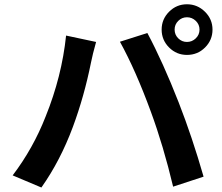

<svg xmlns="http://www.w3.org/2000/svg" viewBox="-20 -837 1017 881"><path d="M797.9 -741.2Q781.2 -724.6 781.2 -701.2Q781.2 -677.7 797.9 -661.1Q814.5 -644.5 837.9 -644.5Q861.3 -644.5 878.4 -661.1Q895.5 -677.7 895.5 -701.2Q895.5 -724.6 878.4 -741.2Q861.3 -757.8 837.9 -757.8Q814.5 -757.8 797.9 -741.2ZM38.1 -32.2Q132.8 -157.2 189.5 -302.7Q263.7 -486.3 283.2 -673.8L420.9 -644.5Q404.3 -585 397.5 -549.8Q366.2 -394.5 314.5 -254.9Q256.8 -99.6 169.9 23.4ZM530.3 -645.5 656.2 -685.5Q727.5 -551.8 799.8 -367.2Q862.3 -207 914.1 -26.4L774.4 19.5Q729.5 -168.9 671.9 -325.2Q602.5 -514.6 530.3 -645.5ZM837.9 -585Q790 -585 755.9 -619.1Q721.7 -653.3 721.7 -701.2Q721.7 -749 755.9 -783.2Q790 -817.4 837.9 -817.4Q885.7 -817.4 920.4 -783.2Q955.1 -749 955.1 -701.2Q955.1 -653.3 920.9 -619.1Q886.7 -585 837.9 -585Z"/></svg>

Font: Min Sans Bold
Style: Regular
Weight: 700
Designer: Jinseong-Kim, NotoSansCJK, Nunito
Foundry: Jinseong-Kim
Version: Version 1.400;Glyphs 3.1.2 (3151)